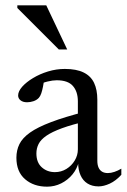

<svg xmlns="http://www.w3.org/2000/svg" viewBox="-20 -690 475 720"><path d="M301 -271.5 309 -236.5Q250 -223 212.5 -209.2Q175 -195.5 154 -181Q133 -166.5 124.8 -150.2Q116.5 -134 116.5 -114.5Q116.5 -80.5 136.8 -62.5Q157 -44.5 186 -44.5Q209.5 -44.5 229 -56.5Q248.5 -68.5 260.2 -88Q272 -107.5 272 -130V-310Q272 -346 253.5 -367.5Q235 -389 192.5 -389Q177.5 -389 158 -384.2Q138.5 -379.5 120 -370L145.5 -393Q144 -379 141.2 -365Q138.5 -351 134.8 -340Q131 -329 125.5 -323Q117.5 -314.5 105.5 -310.5Q93.5 -306.5 81.5 -306.5Q66 -306.5 57 -313.8Q48 -321 48 -332Q48 -347.5 63.2 -364.8Q78.5 -382 103.8 -397.2Q129 -412.5 160 -422Q191 -431.5 223 -431.5Q266.5 -431.5 293.5 -418.2Q320.5 -405 332.8 -379.2Q345 -353.5 345 -316V-87.5Q345 -72 349.5 -61.8Q354 -51.5 362.8 -46.2Q371.5 -41 384.5 -41Q396 -41 409.2 -45.5Q422.5 -50 435 -57.5V-34.5Q414.5 -12 391.8 -1.5Q369 9 349.5 9Q325.5 9 308.2 -1.8Q291 -12.5 282 -32.8Q273 -53 273 -80.5L276 -85.5Q269.5 -57.5 251.8 -36Q234 -14.5 209.2 -2.2Q184.5 10 156.5 10Q106.5 10 74 -18Q41.5 -46 41.5 -98.5Q41.5 -126.5 52.8 -149.5Q64 -172.5 92.5 -192.8Q121 -213 171.8 -232.2Q222.5 -251.5 301 -271.5ZM232 -504.5H200.5L45 -660V-670H153.5Z"/></svg>

Font: Newsreader Text
Style: Regular
Weight: 400
Designer: Hugues Gentile
Foundry: Production Type
Version: Version 1.001